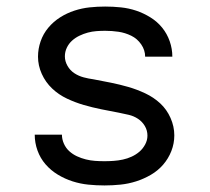

<svg xmlns="http://www.w3.org/2000/svg" viewBox="-20 -558 640 586"><path d="M299 8Q274 8 249.5 5.5Q225 3 201.5 -4.5Q178 -12 156.5 -25Q135 -38 119 -56.5Q103 -75 94.5 -98.5Q86 -122 86 -147Q86 -147 86 -147Q86 -147 86 -147H169Q169 -133 175 -119.5Q181 -106 191.5 -96.5Q202 -87 215 -81Q228 -75 242 -71.5Q256 -68 270 -67Q284 -66 299 -66Q313 -66 327 -67Q341 -68 355 -71Q369 -74 382 -80Q395 -86 405.5 -95Q416 -104 423 -117Q430 -130 430 -144Q430 -160 422 -173.5Q414 -187 401 -195.5Q388 -204 373 -207.5Q358 -211 343 -214Q316 -219 289 -224.5Q262 -230 236 -237.5Q210 -245 184.5 -257Q159 -269 139 -288Q119 -307 107.5 -332.5Q96 -358 96 -385Q96 -409 104 -432Q112 -455 127.5 -473.5Q143 -492 163.5 -505Q184 -518 207 -525.5Q230 -533 253.5 -535.5Q277 -538 301 -538Q325 -538 349 -535.5Q373 -533 395.5 -525.5Q418 -518 439 -505Q460 -492 475 -473.5Q490 -455 498 -432Q506 -409 506 -385Q506 -385 506 -385Q506 -385 506 -385H423Q423 -405 411 -422.5Q399 -440 380.5 -449Q362 -458 342 -461Q322 -464 301 -464Q288 -464 274.5 -463Q261 -462 248 -458.5Q235 -455 222.5 -449Q210 -443 200 -434Q190 -425 184 -412.5Q178 -400 178 -386Q178 -371 186 -357Q194 -343 207 -334.5Q220 -326 235 -322Q250 -318 265 -316Q292 -311 319 -305.5Q346 -300 372 -292.5Q398 -285 423.5 -273Q449 -261 469 -242.5Q489 -224 500.5 -198Q512 -172 512 -145Q512 -120 503 -97Q494 -74 478 -55.5Q462 -37 440.5 -24.5Q419 -12 395.5 -4.5Q372 3 347.5 5.5Q323 8 299 8Z"/></svg>

Font: Iosevka Mono
Style: Regular
Weight: 400
Designer: Belleve Invis
Foundry: Belleve Invis
Version: Version 11.1.1